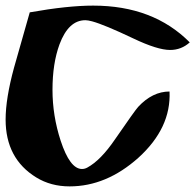

<svg xmlns="http://www.w3.org/2000/svg" viewBox="-45 -664 696 684"><path d="M631 -513Q601 -486 561 -486Q516 -486 430 -527Q327 -576 283 -588Q268 -592 259 -592Q199 -592 167 -506Q142 -438 142 -344Q142 -252 171 -163Q204 -62 247 -62Q257 -62 266 -67Q314 -93 365 -168Q436 -271 447 -283Q498 -338 559 -338Q565 -208 448 -102Q334 0 203 0Q136 0 84 -32Q-25 -99 -25 -238Q-25 -313 5 -423Q24 -488 61 -620Q196 -644 287 -644Q501 -644 631 -513Z"/></svg>

Font: To Be Continued
Style: Regular
Weight: 400
Version: Macromedia Fontographer 4.1.4 9/2/97